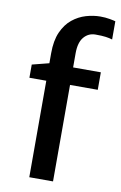

<svg xmlns="http://www.w3.org/2000/svg" viewBox="-91 -873 583 924"><g transform="rotate(10 200.0 -410.5)"><path d="M120 0V-471.5H37.5V-536L120 -557V-606Q120 -668 138.5 -709.5Q157 -751 187.2 -775.5Q217.5 -800 253.2 -810.5Q289 -821 323 -821Q347.5 -821 368.5 -817.2Q389.5 -813.5 397.5 -811V-722Q383 -726.5 365 -729Q347 -731.5 315 -731.5Q280.5 -731.5 258.2 -705.2Q236 -679 236 -626V-557H371.5V-471.5H236V0Z"/></g></svg>

Font: Koeln Type Sans
Style: Regular
Weight: 400
Designer: Eben Sorkin
Foundry: Eben Sorkin
Version: Version 2.001